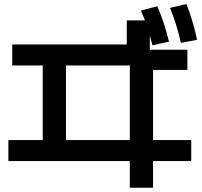

<svg xmlns="http://www.w3.org/2000/svg" viewBox="-20 -838 978 928"><path d="M607.4 -59.6H20.5V-161.1H186.5V-521.5H39.1V-623H592.8V-739.3H680.7Q676.3 -752 661.1 -787.1L740.2 -807.6Q757.3 -769.5 770.8 -728.5Q784.2 -687.5 796.9 -636.7L716.8 -619.1L704.1 -667V-597.7H885.7V-500H719.7V-161.1H904.3V-59.6H719.7V69.3H607.4ZM607.4 -161.1V-521.5H298.8V-161.1ZM801.8 -799.8 880.9 -818.4Q912.1 -741.2 932.6 -645.5L854.5 -630.9Q843.3 -679.2 830.8 -719.2Q818.4 -759.3 801.8 -799.8Z"/></svg>

Font: Pretendard SemiBold
Style: Regular
Weight: 600
Designer: Base glyphs from Inter by Rasmus Andersson; Hangeul glyphs from Noto Sans CJK(Source Han Sans) by Jang Soo-young and Kan
Foundry: Kil Hyung-jin
Version: Version 1.309